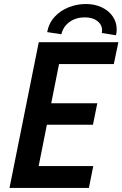

<svg xmlns="http://www.w3.org/2000/svg" viewBox="-20 -928 604 948"><path d="M171.4 -719.7H564.5L542 -611.8H271.5L232.9 -418H460.4L439 -312H211.4L170.9 -107.9H440.4L418.9 0H26.9ZM483.9 -778.8Q483.9 -806.2 460.7 -824.2Q437.5 -842.3 398.9 -842.3Q354.5 -842.3 323 -819.3Q291.5 -796.4 283.2 -758.8L212.9 -769.5Q221.2 -814 250 -845.2Q278.8 -876.5 319.8 -892.3Q360.8 -908.2 404.3 -908.2Q447.8 -908.2 482.4 -891.8Q517.1 -875.5 536.6 -846.9Q556.2 -818.4 556.2 -783.2Q556.2 -767.6 552.7 -753.9L482.4 -765.1Q483.9 -772 483.9 -778.8Z"/></svg>

Font: Reddit Sans Chocolate SemiBold
Style: Italic
Weight: 600
Italic angle: -11.25°
Designer: Stephen Hutchings
Version: Version 1.013